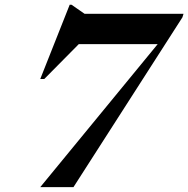

<svg xmlns="http://www.w3.org/2000/svg" viewBox="-20 -772 777 792"><path d="M732.5 -700.5 283 0H146L630.5 -590H305L162.5 -446H146L267.5 -752.5H275L329 -715H737Z"/></svg>

Font: Newsreader Display SemiBold
Style: Italic
Weight: 600
Italic angle: -17°
Designer: Hugues Gentile
Foundry: Production Type
Version: Version 1.001